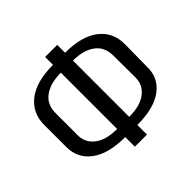

<svg xmlns="http://www.w3.org/2000/svg" viewBox="-174 -883 1088 1088"><g transform="rotate(-45 369.5 -339.5)"><path d="M322 -57Q188 -57 117 -110Q46 -163 46 -253V-430Q46 -525 117 -580.5Q188 -636 322 -636V-699H419V-636Q553 -636 623.5 -580.5Q694 -525 693 -430L691 -253Q694 -163 624 -110Q554 -57 419 -57V20H322ZM322 -573Q238 -573 188.5 -537Q139 -501 139 -433V-254Q139 -195 186.5 -158.5Q234 -122 322 -122ZM602 -254 601 -433Q600 -502 551 -537.5Q502 -573 419 -573V-122Q507 -122 554.5 -158.5Q602 -195 602 -254Z"/></g></svg>

Font: Play
Style: Regular
Weight: 400
Designer: Jonas Hecksher (Cyrillic expansion: Cyreal)
Foundry: Jonas Hecksher, Playtype, e-types AS
Version: Version 2.101; ttfautohint (v1.5.65-e2d9)